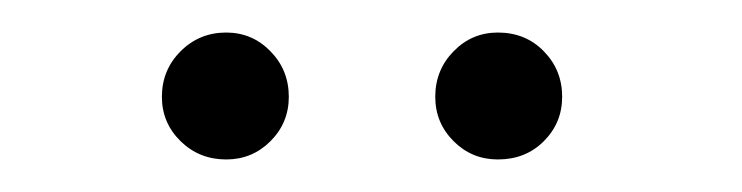

<svg xmlns="http://www.w3.org/2000/svg" viewBox="-20 -702 456 118"><path d="M119 -604Q135 -604 146.2 -615.2Q157.5 -626.5 157.5 -642.5Q157.5 -659 146.2 -670.5Q135 -682 119 -682Q102.5 -682 91 -670.5Q79.5 -659 79.5 -642.5Q79.5 -626.5 91 -615.2Q102.5 -604 119 -604ZM286 -604Q303 -604 314.2 -615.2Q325.5 -626.5 325.5 -642.5Q325.5 -659 314.2 -670.5Q303 -682 286 -682Q270 -682 258.8 -670.5Q247.5 -659 247.5 -642.5Q247.5 -626.5 258.8 -615.2Q270 -604 286 -604Z"/></svg>

Font: Anybody Thin Medium
Style: Regular
Weight: 500
Version: Version 1.113;gftools[0.9.25]